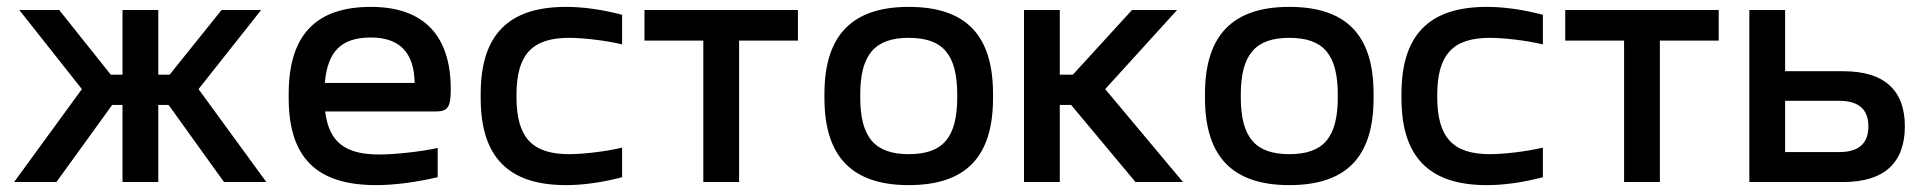

<svg xmlns="http://www.w3.org/2000/svg" viewBox="-20 -529 5591 558"><path d="M336 -500V-312H302L152 -500H36L218 -270L21 0H144L306 -224H336V0H440V-224H470L631 0H754L557 -270L739 -500H624L473 -312H440V-500Z M1290 -270C1290 -422 1215 -509 1058 -509C898 -509 819 -427 819 -256V-244C819 -71 900 9 1073 9C1125 9 1188 1 1252 -14V-99C1208 -89 1130 -80 1082 -80C983 -80 936 -116 925 -205H1246C1282 -205 1290 -218 1290 -270ZM924 -288C932 -380 972 -420 1058 -420C1144 -420 1184 -373 1185 -288Z M1377 -256V-244C1377 -72 1458 9 1625 9C1676 9 1731 1 1788 -14V-100C1743 -89 1676 -81 1634 -81C1527 -81 1481 -129 1481 -247V-253C1481 -371 1527 -419 1634 -419C1676 -419 1743 -411 1788 -400V-486C1731 -501 1676 -509 1625 -509C1458 -509 1377 -428 1377 -256Z M2024 0H2128V-411H2299V-500H1853V-411H2024Z M2376 -256V-244C2376 -73 2457 9 2621 9C2787 9 2866 -73 2866 -244V-256C2866 -427 2787 -509 2621 -509C2457 -509 2376 -427 2376 -256ZM2480 -247V-253C2480 -370 2522 -419 2621 -419C2721 -419 2762 -370 2762 -253V-247C2762 -130 2721 -81 2621 -81C2522 -81 2480 -130 2480 -247Z M2956 -500V0H3060V-224H3093L3280 0H3418L3192 -270L3401 -500H3270L3098 -312H3060V-500Z M3482 -256V-244C3482 -73 3563 9 3727 9C3893 9 3972 -73 3972 -244V-256C3972 -427 3893 -509 3727 -509C3563 -509 3482 -427 3482 -256ZM3586 -247V-253C3586 -370 3628 -419 3727 -419C3827 -419 3868 -370 3868 -253V-247C3868 -130 3827 -81 3727 -81C3628 -81 3586 -130 3586 -247Z M4053 -256V-244C4053 -72 4134 9 4301 9C4352 9 4407 1 4464 -14V-100C4419 -89 4352 -81 4310 -81C4203 -81 4157 -129 4157 -247V-253C4157 -371 4203 -419 4310 -419C4352 -419 4419 -411 4464 -400V-486C4407 -501 4352 -509 4301 -509C4134 -509 4053 -428 4053 -256Z M4700 0H4804V-411H4975V-500H4529V-411H4700Z M5064 0H5337C5455 0 5516 -55 5516 -162C5516 -268 5455 -322 5337 -322H5168V-500H5064ZM5168 -87V-236H5325C5382 -236 5410 -211 5410 -162C5410 -112 5382 -87 5325 -87Z"/></svg>

Font: LT Wave Alt Medium
Style: Regular
Weight: 500
Designer: Daniel Lyons
Version: Version 2.5 (Glyphs App)